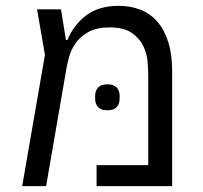

<svg xmlns="http://www.w3.org/2000/svg" viewBox="-20 -638 694 658"><path d="M134 -450 107 -606H189L206 -501H211Q232 -552 275 -585Q318 -618 387 -618Q427 -618 460.5 -605Q494 -592 518.5 -564.5Q543 -537 556.5 -494.5Q570 -452 570 -393V0H311V-72H488V-375Q488 -395 486 -424Q484 -453 471.5 -479.5Q459 -506 432 -525Q405 -544 356 -544Q309 -544 280.5 -527Q252 -510 237 -487Q222 -464 216 -440.5Q210 -417 208 -405L138 0H56ZM348 -260Q326 -260 316 -271Q306 -282 306 -300V-309Q306 -327 316 -338Q326 -349 348 -349Q370 -349 380 -338Q390 -327 390 -309V-300Q390 -282 380 -271Q370 -260 348 -260Z"/></svg>

Font: IBM Plex Sans Hebrew
Style: Regular
Weight: 400
Designer: Mike Abbink, Paul van der Laan, Pieter van Rosmalen, Yanek Iontef
Foundry: Bold Monday
Version: Version 1.2